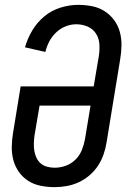

<svg xmlns="http://www.w3.org/2000/svg" viewBox="-20 -763 540 791"><path d="M205 8Q176 8 148 2.5Q120 -3 97 -17.5Q74 -32 58 -54.5Q42 -77 35 -103.5Q28 -130 28.5 -159Q29 -188 34 -217L65 -407H366L387 -531Q391 -556 389.5 -580.5Q388 -605 375.5 -624.5Q363 -644 341 -653.5Q319 -663 294 -663Q272 -663 250.5 -654.5Q229 -646 211.5 -629.5Q194 -613 183 -592Q172 -571 167 -549L83 -568Q93 -604 113 -637.5Q133 -671 162.5 -695.5Q192 -720 229 -731.5Q266 -743 302 -743Q331 -743 359 -737.5Q387 -732 410 -717.5Q433 -703 449.5 -681Q466 -659 473.5 -632Q481 -605 480.5 -576Q480 -547 475 -518L419 -176Q415 -151 406.5 -126.5Q398 -102 383.5 -80Q369 -58 348.5 -40.5Q328 -23 304 -12Q280 -1 254.5 3.5Q229 8 205 8ZM205 -72Q228 -72 250.5 -80Q273 -88 290.5 -105Q308 -122 317 -144.5Q326 -167 330 -189L353 -328H143L122 -204Q120 -188 119.5 -172Q119 -156 121.5 -141Q124 -126 130.5 -112.5Q137 -99 148 -89.5Q159 -80 174.5 -76Q190 -72 205 -72Z"/></svg>

Font: Iosevka Medium
Style: Italic
Weight: 500
Italic angle: -9°
Monospace: yes
Designer: Belleve Invis
Foundry: Belleve Invis
Version: Version 32.5.0; ttfautohint (v1.8.4)